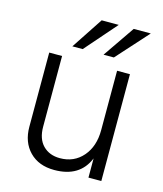

<svg xmlns="http://www.w3.org/2000/svg" viewBox="-109 -793 746 880"><g transform="rotate(15 264.5 -352.5)"><path d="M214 -562H165L264 -712H345ZM362 -562H313L416 -712H497ZM453 0H392V-91Q352 7 231 7Q157 7 113.5 -37.5Q70 -82 70 -155V-507H131V-172Q131 -114 161.5 -83Q192 -52 242 -52Q309 -52 350.5 -100Q392 -148 392 -225V-507H453Z"/></g></svg>

Font: Hind Colombo Light
Style: Regular
Weight: 300
Designer: Jyotish Sonowal, Aditi Pimprikar
Foundry: Indian Type Foundry
Version: Version 1.000;PS 1.0;hotconv 1.0.86;makeotf.lib2.5.63406; tt